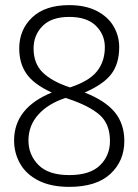

<svg xmlns="http://www.w3.org/2000/svg" viewBox="-20 -714 540 749"><path d="M465 -164Q465 -86 410.5 -35.5Q356 15 250 15Q179 15 130.5 -9.5Q82 -34 58.5 -75.5Q35 -117 35 -166Q35 -293 182 -353Q112 -385 83.5 -426Q55 -467 55 -525Q55 -598 105.5 -646Q156 -694 250 -694Q313 -694 357 -671.5Q401 -649 423 -611.5Q445 -574 445 -530Q445 -466 414.5 -425.5Q384 -385 310 -353Q390 -322 427.5 -276.5Q465 -231 465 -164ZM253 -373Q327 -397 358 -435.5Q389 -474 389 -530Q389 -579 354 -613.5Q319 -648 250 -648Q181 -648 146 -612.5Q111 -577 111 -525Q111 -466 147 -431Q183 -396 253 -373ZM409 -164Q409 -230 369 -265.5Q329 -301 245 -329L236 -332Q168 -310 129.5 -267Q91 -224 91 -166Q91 -110 130 -70.5Q169 -31 250 -31Q331 -31 370 -69Q409 -107 409 -164Z"/></svg>

Font: Martel Sans ExtraLight
Style: Regular
Weight: 275
Designer: Dan Reynolds and Mathieu Réguer
Foundry: Dan Reynolds and Mathieu Réguer
Version: Version 1.002; ttfautohint (v1.1) -l 5 -r 5 -G 72 -x 0 -D la